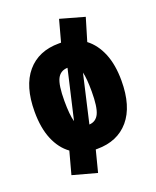

<svg xmlns="http://www.w3.org/2000/svg" viewBox="-149 -759 798 982"><g transform="rotate(-20 250.0 -267.5)"><path d="M486 -266Q486 -127 423.5 -53.5Q361 20 250 20H242L212 137L80 101L113 -21Q66 -55 40 -117Q14 -179 14 -268Q14 -407 76.5 -480.5Q139 -554 250 -554H262L294 -672L426 -635L389 -511Q435 -476 460.5 -414.5Q486 -353 486 -266ZM176 -268Q176 -192 187 -154L249 -422Q210 -421 193 -387.5Q176 -354 176 -268ZM324 -266Q324 -336 315 -372L255 -111Q292 -113 308 -147.5Q324 -182 324 -266Z"/></g></svg>

Font: Fira Sans Extra Condensed Black
Style: Regular
Weight: 900
Width: 1
Designer: Carrois Corporate & Edenspiekermann AG
Foundry: Carrois Corporate GbR & Edenspiekermann AG
Version: Version 4.203